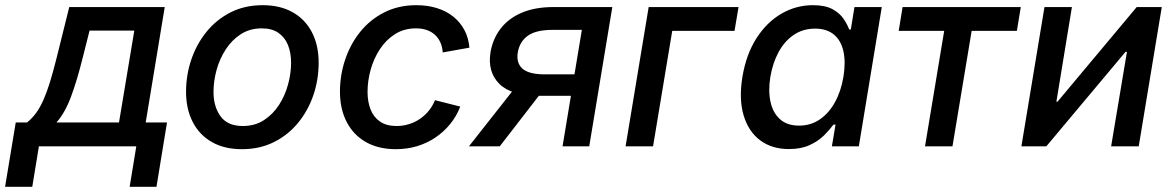

<svg xmlns="http://www.w3.org/2000/svg" viewBox="-72 -570 4572 748"><path d="M-52.2 157.7 -10.7 -92.8H33.2Q52.7 -108.4 68.4 -129.6Q84 -150.9 97.2 -180.7Q110.4 -210.4 122.6 -250Q134.8 -289.6 147.5 -340.3L197.8 -542.5H569.8L495.6 -92.8H578.6L537.6 157.7H433.1L459 0H79.6L53.7 157.7ZM147.9 -92.8H391.6L451.2 -450.7H276.9L249 -340.3Q227.5 -254.4 204.3 -192.4Q181.2 -130.4 147.9 -92.8Z M870.6 11.2Q802.2 11.2 753.7 -16.4Q705.1 -43.9 679 -94.5Q652.8 -145 652.8 -212.4Q652.8 -277.3 673.3 -337.9Q693.8 -398.4 732.7 -446.3Q771.5 -494.1 826.7 -522Q881.8 -549.8 951.2 -549.8Q1019.5 -549.8 1068.4 -522.2Q1117.2 -494.6 1143.3 -444.1Q1169.4 -393.6 1169.4 -325.7Q1169.4 -259.8 1148.9 -199.5Q1128.4 -139.2 1089.4 -91.6Q1050.3 -43.9 995.1 -16.4Q939.9 11.2 870.6 11.2ZM874 -79.1Q920.9 -79.1 956.1 -101.8Q991.2 -124.5 1014.9 -161.1Q1038.6 -197.8 1050.3 -241.2Q1062 -284.7 1062 -325.7Q1062 -364.7 1049.8 -394.8Q1037.6 -424.8 1012.5 -442.1Q987.3 -459.5 947.8 -459.5Q901.4 -459.5 866.2 -436.8Q831.1 -414.1 807.4 -377.4Q783.7 -340.8 771.7 -297.4Q759.8 -253.9 759.8 -211.9Q759.8 -154.3 787.4 -116.7Q814.9 -79.1 874 -79.1Z M1470.2 11.2Q1402.3 11.2 1353.8 -16.4Q1305.2 -43.9 1278.8 -94.5Q1252.4 -145 1252.4 -212.9Q1252.4 -276.9 1272.5 -337.2Q1292.5 -397.5 1330.8 -445.3Q1369.1 -493.2 1424.6 -521.5Q1480 -549.8 1550.3 -549.8Q1594.2 -549.8 1630.6 -538.3Q1667 -526.9 1694.1 -505.1Q1721.2 -483.4 1737.3 -452.9Q1753.4 -422.4 1756.8 -384.3L1652.8 -365.7Q1651.4 -387.2 1643.8 -404.3Q1636.2 -421.4 1623.3 -433.6Q1610.4 -445.8 1591.8 -452.6Q1573.2 -459.5 1548.8 -459.5Q1502 -459.5 1466.8 -437Q1431.6 -414.6 1407.7 -377.9Q1383.8 -341.3 1371.8 -297.9Q1359.9 -254.4 1359.9 -211.9Q1359.9 -173.8 1371.6 -143.8Q1383.3 -113.8 1408.4 -96.4Q1433.6 -79.1 1473.1 -79.1Q1499 -79.1 1522.5 -86.7Q1545.9 -94.2 1565.2 -107.7Q1584.5 -121.1 1599.1 -139.4Q1613.8 -157.7 1622.6 -179.7L1721.2 -154.8Q1706.1 -116.2 1680.9 -85.7Q1655.8 -55.2 1623 -33.4Q1590.3 -11.7 1551.8 -0.2Q1513.2 11.2 1470.2 11.2Z M2223.6 0H2119.6L2194.8 -453.6H2080.1Q2016.6 -453.6 1984.6 -430.9Q1952.6 -408.2 1945.3 -366.2Q1938.5 -324.7 1963.4 -302.5Q1988.3 -280.3 2051.3 -280.3H2210L2196.3 -196.8H2027.8Q1920.4 -196.8 1873.5 -243.2Q1826.7 -289.6 1838.9 -366.7Q1848.1 -419.4 1878.7 -459Q1909.2 -498.5 1960.7 -520.5Q2012.2 -542.5 2084 -542.5H2313.5ZM1875 0H1754.9L1948.7 -246.1H2065.4Z M2805.2 -542.5 2789.6 -449.7H2546.9L2472.2 0H2365.2L2455.1 -542.5Z M3001.5 10.7Q2935.1 10.7 2889.4 -23.4Q2843.8 -57.6 2825 -120.6Q2806.2 -183.6 2820.3 -270.5Q2835 -358.4 2875 -420.9Q2915 -483.4 2972.2 -516.6Q3029.3 -549.8 3094.7 -549.8Q3143.6 -549.8 3171.9 -533.9Q3200.2 -518.1 3214.8 -496.1Q3229.5 -474.1 3236.3 -455.1H3242.7L3256.8 -542.5H3363.3L3273.9 0H3168.9L3183.1 -84.5H3174.8Q3160.6 -64.9 3138.4 -42.7Q3116.2 -20.5 3082.5 -4.9Q3048.8 10.7 3001.5 10.7ZM3041 -80.6Q3086.4 -80.6 3121.8 -104.7Q3157.2 -128.9 3180.9 -171.9Q3204.6 -214.8 3213.9 -271Q3223.1 -327.6 3213.9 -369.9Q3204.6 -412.1 3176.8 -435.3Q3148.9 -458.5 3103.5 -458.5Q3056.2 -458.5 3020.3 -434.1Q2984.4 -409.7 2961.4 -367.4Q2938.5 -325.2 2929.2 -271Q2920.4 -216.8 2929.7 -173.6Q2939 -130.4 2966.8 -105.5Q2994.6 -80.6 3041 -80.6Z M3531.7 0 3606.4 -449.7H3429.2L3444.3 -542.5H3904.8L3889.6 -449.7H3713.4L3638.7 0Z M4364.3 0H4256.8L4318.4 -368.2H4313L4004.4 0H3907.2L3997.1 -542.5H4104L4043.5 -173.8H4047.9L4356.4 -542.5H4454.1Z"/></svg>

Font: Inter 16pt Medium
Style: Italic
Weight: 500
Italic angle: -9.3988°
Version: Version 4.001;git-66647c0bb